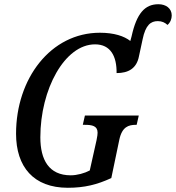

<svg xmlns="http://www.w3.org/2000/svg" viewBox="-20 -879 833 909"><path d="M301 10C380 10 440 -5 507 -36L545 -218C558 -279 589 -288 623 -288H627L637 -332H382L372 -288H382C416 -288 442 -283 442 -251C442 -244 441 -234 437 -215L405 -72C381 -59 345 -49 315 -49C211 -49 171 -123 171 -229C171 -456 286 -669 430 -669C504 -669 533 -612 532 -533C588 -533 627 -555 638 -613L655 -692C669 -761 694 -779 727 -779C747 -779 761 -772 773 -761C787 -773 793 -790 793 -806C793 -839 766 -859 730 -859C666 -859 627 -816 603 -707L597 -685C568 -708 520 -724 453 -724C220 -724 56 -507 56 -246C56 -89 139 10 301 10Z"/></svg>

Font: Noto Serif Condensed Medium
Style: Italic
Weight: 500
Width: 3
Italic angle: -12°
Designer: Monotype Design Team
Foundry: Monotype Imaging Inc.
Version: Version 2.013